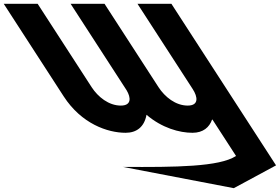

<svg xmlns="http://www.w3.org/2000/svg" viewBox="-381 -693 1461 1002"><path d="M850.8 120.9C764.2 177.9 536.3 179.8 260.3 178L839.2 289L1059.6 170L513.6 -673H336.6L624.8 -228C651.4 -187 657.5 -142 598.5 -142C535.5 -142 479.4 -187 446.3 -238L164.6 -673H-12.4L279.7 -222C303 -183 305.5 -142 249.5 -142C186.5 -142 130.4 -187 97.3 -238L-184.4 -673H-361.4L-48.6 -190C44.1 -47 180.5 0 274.5 0C330.5 0 371.7 -29 383.6 -94C464.3 -25 555.5 0 623.5 0C679.5 0 711.7 -29 725.8 -69H727.8Z"/></svg>

Font: Hussar
Style: BdOpOblSeven
Weight: 700
Foundry: Cannot Into Space Fonts
Version: Version 2.00